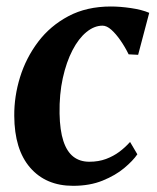

<svg xmlns="http://www.w3.org/2000/svg" viewBox="-20 -576 494 606"><path d="M210.5 10.5Q125 10.5 75.2 -46.8Q25.5 -104 25 -210.5Q24.5 -271.5 43.2 -332.2Q62 -393 100.2 -443.8Q138.5 -494.5 196 -525Q253.5 -555.5 330 -555.5Q359 -555.5 393.2 -550.5Q427.5 -545.5 451 -535.5L416 -403L386 -404.5Q374.5 -428 360.2 -448.5Q346 -469 331.5 -482Q317 -495 303.5 -495Q277.5 -495 252.8 -474.8Q228 -454.5 208.8 -417.5Q189.5 -380.5 178.2 -329.5Q167 -278.5 168 -217.5Q169 -164.5 180 -131Q191 -97.5 211.5 -81.5Q232 -65.5 262 -65.5Q291 -65.5 314.5 -74.2Q338 -83 356.8 -97Q375.5 -111 390.5 -128L413.5 -89Q399.5 -68.5 372 -45.5Q344.5 -22.5 304 -6Q263.5 10.5 210.5 10.5Z"/></svg>

Font: Merriweather 48pt
Style: Bold Italic
Weight: 700
Italic angle: -7.8°
Version: Version 2.101